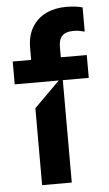

<svg xmlns="http://www.w3.org/2000/svg" viewBox="-54 -797 475 833"><g transform="rotate(-5 183.5 -380.5)"><path d="M95.2 0V-335.2L206.7 -446L95.2 -473.7V-597.3Q95.2 -650.6 117.5 -687.5Q139.9 -724.4 178.4 -742.9Q217 -761.4 265.6 -761.4Q308.2 -761.4 337.4 -752.8V-647.7Q337.4 -647.7 337 -647.7Q336.6 -647.7 336.6 -647.7Q324.6 -650.9 313.4 -652.9Q302.2 -654.8 289.8 -654.8Q254.3 -654.8 239 -638.1Q223.7 -621.4 224.4 -588.8V0ZM14.9 -446V-545.5H337.4V-446Z"/></g></svg>

Font: Riot Sans
Style: Regular
Weight: 400
Designer: Rasmus Andersson
Foundry: rsms
Version: Version 3.005